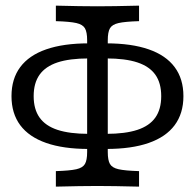

<svg xmlns="http://www.w3.org/2000/svg" viewBox="-20 -635 709 698"><path d="M296.8 -82.3V-488.7Q296.8 -518.5 288.7 -532.3Q280.6 -546 257.7 -551.2Q234.7 -556.5 183.1 -558.1V-614.5Q275 -612.1 333.9 -612.1Q391.1 -612.1 485.5 -614.5V-558.1Q433.9 -556.5 410.9 -551.2Q387.9 -546 379.8 -532.3Q371.8 -518.5 371.8 -488.7V-82.3Q371.8 -52.4 379.8 -38.7Q387.9 -25 410.9 -19.8Q433.9 -14.5 485.5 -12.9V43.5Q391.1 41.1 333.9 41.1Q275 41.1 183.1 43.5V-12.9Q234.7 -14.5 257.7 -19.8Q280.6 -25 288.7 -38.7Q296.8 -52.4 296.8 -82.3ZM21.8 -285.5Q21.8 -348.4 53.6 -391.1Q85.5 -433.9 148 -455.6Q210.5 -477.4 302.4 -477.4V-422.6Q233.1 -422.6 189.1 -408.1Q145.2 -393.5 123.8 -363.3Q102.4 -333.1 102.4 -285.5Q102.4 -237.9 123.8 -207.7Q145.2 -177.4 189.1 -162.9Q233.1 -148.4 302.4 -148.4V-93.5Q210.5 -93.5 148 -115.3Q85.5 -137.1 53.6 -179.8Q21.8 -222.6 21.8 -285.5ZM566.1 -285.5Q566.1 -333.1 544.8 -363.3Q523.4 -393.5 479.4 -408.1Q435.5 -422.6 366.1 -422.6V-477.4Q458.1 -477.4 520.6 -455.6Q583.1 -433.9 614.9 -391.1Q646.8 -348.4 646.8 -285.5Q646.8 -222.6 614.9 -179.8Q583.1 -137.1 520.6 -115.3Q458.1 -93.5 366.1 -93.5V-148.4Q435.5 -148.4 479.4 -162.9Q523.4 -177.4 544.8 -207.7Q566.1 -237.9 566.1 -285.5Z"/></svg>

Font: Playfair Micro SmCond SmLight
Style: Regular
Weight: 360
Width: 4
Designer: Claus Eggers Sørensen
Foundry: Claus Eggers Sørensen
Version: Version 2.100;Glyphs 3.2 (3219)